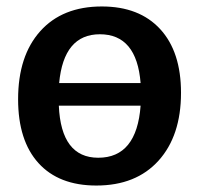

<svg xmlns="http://www.w3.org/2000/svg" viewBox="-20 -563 616 594"><path d="M540 -276Q540 -143 470.5 -66Q401 11 278 11Q162 11 99 -58.5Q36 -128 36 -256Q36 -390 104.5 -466.5Q173 -543 295 -543Q411 -543 475.5 -473Q540 -403 540 -276ZM163 -306H415Q403 -457 289 -457Q177 -457 163 -306ZM415 -236H162Q169 -75 284 -75Q403 -75 415 -236Z"/></svg>

Font: Bitter Pro SemiBold
Style: Regular
Weight: 600
Designer: Sol Matas, and Bitter project Authors
Foundry: Sol Matas
Version: Version 1.010